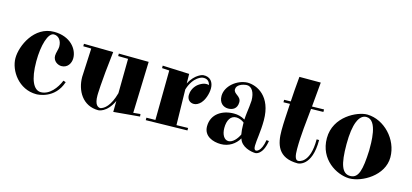

<svg xmlns="http://www.w3.org/2000/svg" viewBox="-55 -933 2888 1346"><g transform="rotate(15 1389.5 -260.0)"><path d="M422 -275C422 -341 363 -419 245 -419C101 -419 30 -261 30 -171C30 -81 108 36 236 36C246 36 371 33 414 -99L396 -105C373 -48 325 14 263 14C212 14 177 -52 177 -187C177 -304 206 -401 248 -401C281 -401 306 -373 306 -327C306 -309 294 -281 294 -259C294 -219 330 -200 355 -200C399 -200 422 -237 422 -275Z M722 -389V-371L794 -370L791 -120C764 -22 723 8 695 14C677 13 653 1 653 -67C653 -67 653 -152 681 -389L468 -392V-374L526 -373L516 -165C516 -66 571 32 685 32C685 32 747 32 791 -64L790 16L980 -1L978 -19L927 -14L939 -387Z M1235 -379 1041 -387V-369L1094 -366L1090 -6L1025 -5V13L1326 7V-11L1242 -9L1237 -267C1269 -369 1333 -378 1333 -378C1367 -382 1384 -364 1389 -339C1350 -353 1307 -314 1307 -314C1281 -290 1271 -259 1271 -235C1271 -204 1291 -184 1320 -184C1336 -184 1353 -191 1372 -211H1371C1391 -231 1409 -279 1409 -320C1409 -363 1386 -401 1331 -396C1331 -396 1275 -386 1236 -310Z M1825 19C1814 17 1811 6 1811 -13C1811 -51 1825 -118 1825 -200C1825 -375 1716 -426 1646 -426C1571 -423 1494 -361 1494 -289C1494 -236 1529 -215 1561 -215C1593 -215 1626 -230 1626 -278C1626 -323 1573 -323 1573 -358C1573 -390 1613 -406 1647 -408C1683 -408 1706 -370 1706 -311C1706 -306 1705 -300 1702 -266C1699 -238 1693 -203 1692 -170C1665 -186 1639 -192 1611 -192C1529 -192 1451 -148 1451 -57C1451 15 1519 39 1576 39C1633 39 1680 8 1706 -37C1722 21 1795 37 1827 37C1827 37 1880 38 1897 -69L1879 -71C1864 20 1827 19 1827 19ZM1698 -63C1682 -29 1653 5 1622 5C1591 5 1571 -30 1571 -77C1571 -133 1593 -170 1634 -170C1651 -170 1674 -163 1692 -148V-135C1692 -110 1694 -85 1698 -63Z M1925 -358 1972 -359C1968 -285 1963 -224 1963 -164C1963 -66 1987 30 2132 30C2132 30 2236 30 2235 -167H2217C2218 12 2132 12 2132 12H2127C2109 9 2102 -17 2102 -67C2102 -169 2115 -267 2124 -363L2213 -365V-383L2126 -381L2142 -559H1987C1980 -486 1976 -427 1973 -377L1925 -376Z M2749 -179C2749 -310 2638 -424 2518 -427H2514C2445 -427 2284 -353 2284 -194C2284 -39 2415 35 2505 38H2510C2599 38 2749 -45 2749 -179ZM2593 -187C2587 -43 2570 17 2514 20H2510C2451 20 2428 -42 2428 -189C2428 -337 2461 -409 2514 -409C2598 -409 2593 -237 2593 -187Z"/></g></svg>

Font: Purple Purse
Style: Regular
Weight: 400
Designer: Astigmatic (AOETI)
Foundry: Astigmatic (AOETI)
Version: Version 1.000